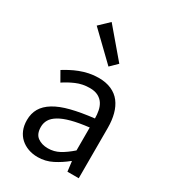

<svg xmlns="http://www.w3.org/2000/svg" viewBox="-211 -981 986 1103"><g transform="rotate(30 282.0 -429.5)"><path d="M217 13Q183 13 154 2.5Q125 -8 103.5 -27.5Q82 -47 70 -75.5Q58 -104 58 -141Q58 -185 77.5 -218.5Q97 -252 138 -277Q179 -302 242 -318Q305 -334 392 -344Q392 -370 387 -395Q382 -420 369.5 -439Q357 -458 335 -469.5Q313 -481 280 -481Q232 -481 190.5 -463Q149 -445 117 -423L81 -486Q100 -498 123.5 -510.5Q147 -523 174 -533.5Q201 -544 231.5 -550.5Q262 -557 295 -557Q344 -557 380 -541Q416 -525 438.5 -495.5Q461 -466 472 -425Q483 -384 483 -334V0H408L400 -65H397Q358 -33 313 -10Q268 13 217 13ZM243 -60Q283 -60 317.5 -78.5Q352 -97 392 -132V-284Q323 -276 276.5 -263.5Q230 -251 201 -233.5Q172 -216 159.5 -194.5Q147 -173 147 -147Q147 -100 174.5 -80Q202 -60 243 -60ZM134 -811 198 -872 356 -686 310 -641Z"/></g></svg>

Font: SpoqaHanSans-Regular
Style: Regular
Weight: 400
Designer: [Spoqa Han Sans] Dong-huui Kim \uAE40 \uB3D9 \uD718  Younghwa Kang \uAC15 \uC601 \uD654  [Noto Sans] Ryoko NISHIZUKA \u8
Foundry: Spoqa (http://www.spoqa-han-sans.com)
Version: Version 2.000